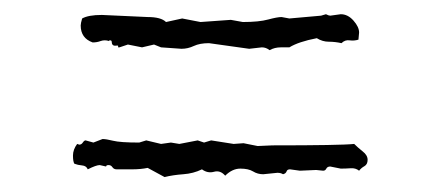

<svg xmlns="http://www.w3.org/2000/svg" viewBox="-20 -383 611 266"><path d="M357.4 -181.6Q452.1 -181.6 470.7 -183.6Q475.6 -178.7 482.4 -173.3Q489.3 -168 489.3 -161.6Q489.3 -155.3 484.9 -152.8Q480.5 -150.4 477.5 -146.5Q472.7 -150.4 465.8 -149.9Q459 -149.4 452.1 -149.4L437.5 -152.3Q433.6 -152.3 432.1 -149.4Q430.7 -146.5 427.7 -146.5L418 -147.5Q418 -147.5 395.5 -146.5L381.8 -148.4Q377.9 -148.4 377 -145.5Q376 -142.6 372.1 -141.6Q369.1 -143.6 364.3 -143.6L344.7 -141.6Q336.9 -141.6 330.6 -145.5Q324.2 -149.4 313 -149.4Q301.8 -149.4 292 -139.6Q285.2 -147.5 276.4 -145Q267.6 -142.6 259.8 -148.4Q248 -142.6 233.9 -141.6Q219.7 -140.6 208 -137.7L184.6 -150.4Q174.8 -148.4 163.1 -148.4H141.6Q137.7 -148.4 135.7 -151.4Q133.8 -154.3 130.4 -154.3Q127 -154.3 127 -152.3L118.2 -154.3Q113.3 -154.3 101.6 -148.4Q99.6 -153.3 93.8 -153.8Q87.9 -154.3 83 -156.2Q81.1 -159.2 81.1 -167.5Q81.1 -175.8 86.9 -183.6L89.8 -182.6Q92.8 -182.6 94.7 -185.5Q96.7 -188.5 98.6 -188.5L109.4 -185.5L122.1 -190.4Q127 -190.4 136.7 -188Q146.5 -185.5 172.9 -185.5L182.6 -188.5L203.1 -183.6L216.8 -185.5L228.5 -183.6L253.9 -188.5L262.7 -185.5L272.5 -188.5L303.7 -183.6L317.4 -184.6L336.9 -180.7ZM325.2 -315.4 269.5 -323.2Q256.8 -323.2 248.5 -319.3Q240.2 -315.4 231.4 -315.4L203.1 -317.4L193.4 -321.3L176.8 -317.4L157.2 -321.3L145.5 -317.4H143.6V-318.4Q144.5 -320.3 141.1 -319.8Q137.7 -319.3 136.2 -320.8Q134.8 -322.3 134.8 -324.7Q134.8 -327.1 132.8 -327.1Q130.9 -327.1 130.9 -326.2Q125 -328.1 119.6 -326.2Q114.3 -324.2 108.4 -324.2Q91.8 -330.1 91.8 -347.7Q91.8 -350.6 93.8 -357.4Q102.5 -362.3 121.1 -362.3L184.6 -359.4Q203.1 -359.4 210 -352.5L232.4 -357.4L257.8 -352.5L299.8 -355.5L316.4 -352.5Q338.9 -352.5 351.6 -356Q364.3 -359.4 370.1 -359.4L380.9 -357.4L424.8 -361.3L431.6 -363.3Q435.5 -361.3 437.5 -361.3L452.1 -363.3Q461.9 -363.3 469.7 -354.5Q477.5 -345.7 477.5 -337.9L476.6 -328.1Q470.7 -326.2 464.4 -327.1Q458 -328.1 453.1 -323.2Q444.3 -325.2 435.5 -325.2Q426.8 -325.2 418.9 -330.1Q393.6 -325.2 380.9 -317.4H369.1Q360.4 -317.4 353.5 -313.5Q348.6 -317.4 342.8 -317.4Z"/></svg>

Font: Mountains of Christmas
Style: Regular
Weight: 400
Designer: Crystal Kluge
Foundry: Font Diner, Inc DBA Tart Workshop
Version: Version 1.003